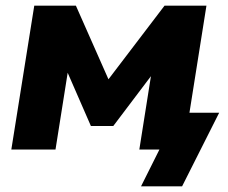

<svg xmlns="http://www.w3.org/2000/svg" viewBox="-20 -528 805 678"><path d="M20 0 101 -508H248L363 -248L561 -508H709L649 -130H754L623 130H478L543 0H472L513 -259L380 -83H301L219 -271L176 0Z"/></svg>

Font: Mulish Black
Style: Italic
Weight: 900
Italic angle: -9°
Designer: Vernon Adams
Foundry: Vernon Adams
Version: Version 3.603; ttfautohint (v1.8.3)